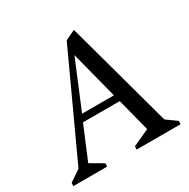

<svg xmlns="http://www.w3.org/2000/svg" viewBox="-155 -762 881 895"><g transform="rotate(-30 285.5 -314.5)"><path d="M-10 0 -9 -17.4 51.3 -58 303.1 -604.1 356.4 -629.4 512.9 -57 568 -17.4 567 0H330.6L331.6 -17.4L421 -58L375.4 -235H177.7L103.6 -58L173 -17.4L172 0ZM194.1 -272H365.5L299.8 -526.2Z"/></g></svg>

Font: Ancizar Serif Light
Style: Italic
Weight: 300
Italic angle: -4°
Designer: Cesar Puertas, Viviana Monsalve, Julian Moncada, Julian Prieto, Jose Castro, Felipe Aragon, Mariel Hernandez, Sara Alarc
Version: Version 8.100